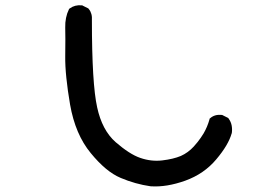

<svg xmlns="http://www.w3.org/2000/svg" viewBox="-20 -682 1040 717"><path d="M542.5 13.7Q484.9 5.4 430.7 -17.6Q402.8 -29.3 375 -52.5Q347.2 -75.7 318.8 -110.4Q261.2 -180.2 241.7 -291.5Q232.4 -345.7 227.8 -391.1Q223.1 -436.5 223.6 -472.7Q224.6 -543.9 223.6 -579.1Q223.1 -598.1 226.6 -615.2Q230 -632.3 237.3 -647L238.3 -648.9L240.2 -650.4Q259.8 -664.6 285.2 -662.1H287.1L288.6 -661.1L308.1 -651.4L310.1 -650.4L311 -648.9Q314.9 -644.5 317.4 -639.6Q319.8 -634.8 321.3 -629.4Q322.8 -624 323.2 -617.9Q323.7 -611.8 323.2 -606Q323.2 -369.1 342.8 -281.2Q361.3 -195.8 411.6 -151.4Q437.5 -128.9 460.7 -114Q483.9 -99.1 503.9 -92.3Q544.9 -78.1 585.9 -83Q627.4 -87.9 655.3 -99.6Q682.6 -111.8 703.6 -134.8Q710.9 -143.1 717.5 -151.1Q724.1 -159.2 729.7 -167.5Q735.4 -175.8 740.2 -183.6Q754.4 -208 762.2 -235.8L762.7 -238.8L765.1 -240.7Q781.7 -255.4 807.6 -252.9H809.6L811 -252L830.6 -242.2L832.5 -241.2L834 -238.8Q842.3 -227.5 845 -213.9Q847.7 -200.2 845.7 -185.1V-184.6L845.2 -184.1Q833 -140.6 787.6 -86.9Q742.2 -32.7 671.9 -7.3Q602.1 17.6 543.5 13.7H543Z"/></svg>

Font: NaikaiFont
Style: Bold
Weight: 700
Version: Version 1.89